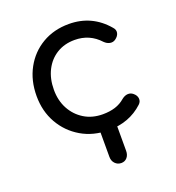

<svg xmlns="http://www.w3.org/2000/svg" viewBox="-132 -657 863 939"><g transform="rotate(-20 299.5 -187.5)"><path d="M340 176Q321 176 308 162.5Q295 149 295 128V0L382 -32V128Q382 149 370.5 162.5Q359 176 340 176ZM337 4Q257 4 195 -32.5Q133 -69 97.5 -131.5Q62 -194 62 -273Q62 -354 96.5 -417Q131 -480 191.5 -515.5Q252 -551 330 -551Q390 -551 439.5 -528Q489 -505 528 -459Q541 -445 537.5 -429Q534 -413 517 -401Q504 -392 488.5 -395Q473 -398 460 -411Q408 -468 330 -468Q277 -468 237 -443.5Q197 -419 174.5 -375Q152 -331 152 -273Q152 -217 175.5 -173.5Q199 -130 240.5 -104.5Q282 -79 337 -79Q373 -79 401.5 -88Q430 -97 453 -117Q468 -129 483.5 -130Q499 -131 511 -121Q527 -108 528.5 -91.5Q530 -75 517 -63Q445 4 337 4Z"/></g></svg>

Font: Comfortaa SemiBold
Style: Regular
Weight: 600
Designer: Johan Aakerlund
Foundry: Johan Aakerlund
Version: Version 3.104; ttfautohint (v1.8.1.43-b0c9)